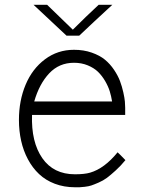

<svg xmlns="http://www.w3.org/2000/svg" viewBox="-20 -770 603 802"><path d="M59.1 -269Q59.1 -349.6 86.9 -416Q114.7 -482.4 167.7 -522.2Q220.7 -562 289.1 -562Q329.6 -562 363 -550.3Q396.5 -538.6 418.2 -520.8Q439.9 -502.9 456.3 -478.5Q472.7 -454.1 481.2 -431.4Q489.7 -408.7 495.1 -384.3Q500.5 -359.9 501.7 -345.5Q502.9 -331.1 502.9 -319.8V-290H113.8Q109.9 -176.8 156.7 -109.4Q203.6 -42 293 -42Q333 -42 356.4 -48.8Q416.5 -66.4 471.2 -133.8Q477.1 -128.4 483.2 -122.3Q489.3 -116.2 495.4 -109.9Q501.5 -103.5 503.9 -101.1Q483.9 -76.7 463.1 -57.9Q442.4 -39.1 426.8 -27.3Q411.1 -15.6 391.8 -7.3Q372.6 1 361.8 4.6Q351.1 8.3 334 10.3Q316.9 12.2 312 12.2Q307.1 12.2 293 12.2Q247.6 12.2 209 -2.4Q170.4 -17.1 143.1 -43Q115.7 -68.8 96.7 -104.5Q77.6 -140.1 68.4 -181.6Q59.1 -223.1 59.1 -269ZM289.1 -507.8Q227.1 -507.8 185.5 -463.6Q144 -419.4 123 -346.2H448.2Q444.8 -367.7 438.5 -388.4Q432.1 -409.2 419.2 -431.4Q406.2 -453.6 389.4 -470Q372.6 -486.3 346.4 -497.1Q320.3 -507.8 289.1 -507.8ZM311 -621.1H257.8L120.1 -750H176.8L284.2 -646Q338.9 -700.7 392.1 -750H449.2Q418.9 -722.7 373.8 -680.2Q328.6 -637.7 311 -621.1Z"/></svg>

Font: Junction Light
Style: Regular
Weight: 300
Designer: Caroline Hadilaksono
Foundry: Caroline Hadilaksono
Version: Version 1.002